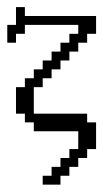

<svg xmlns="http://www.w3.org/2000/svg" viewBox="-20 -312 308 527"><path d="M97.2 194.8V170.4H121.6V146H146V121.6H170.4V97.2H194.8V48.3H72.8V23.9H48.3V0H23.9V-72.8H48.3V-97.2H72.8V-121.6H97.2V-146H121.6V-170.4H146V-194.8H170.4V-219.2H194.8V-243.7H48.3V-219.2H23.9V-194.8H0V-243.7H23.9V-292.5H48.3V-268.1H243.7V-219.2H219.2V-194.8H194.8V-170.4H170.4V-146H146V-121.6H121.6V-97.2H97.2V-72.8H72.8V0H219.2V23.9H243.7V97.2H219.2V121.6H194.8V146H170.4V170.4H146V194.8Z"/></svg>

Font: FS Mondwest Regular
Style: Regular
Weight: 400
Designer: NZWStudios2024
Foundry: https://fontstruct.com
Version: Version 1.0